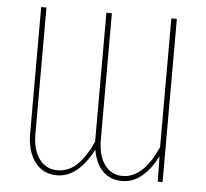

<svg xmlns="http://www.w3.org/2000/svg" viewBox="-50 -734 857 798"><g transform="rotate(5 378.0 -335.5)"><path d="M656 -681V0H636L634 -106Q607 -52 570 -21Q533 10 488 10Q438 10 406.5 -22Q375 -54 366 -110Q303 10 216 10Q157 10 123.5 -35Q90 -80 90 -155V-681H112V-153Q112 -88 140 -49.5Q168 -11 216 -11Q263 -11 298.5 -45.5Q334 -80 362 -143V-157V-681H385V-153Q385 -88 412.5 -49.5Q440 -11 488 -11Q574 -11 633 -144V-681Z"/></g></svg>

Font: Fira Sans Extra Condensed Thin
Style: Regular
Weight: 250
Width: 1
Designer: Carrois Corporate & Edenspiekermann AG
Foundry: Carrois Corporate GbR & Edenspiekermann AG
Version: Version 4.203